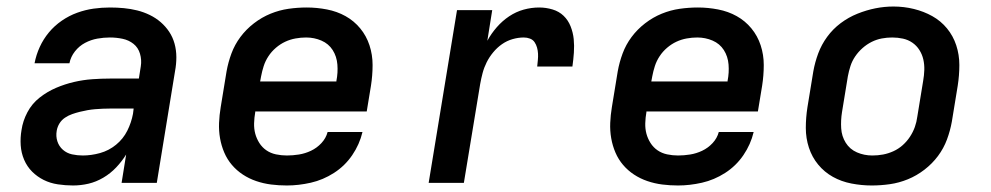

<svg xmlns="http://www.w3.org/2000/svg" viewBox="-20 -561 3040 589"><path d="M204 8Q181 8 157.5 4.5Q134 1 114 -9Q94 -19 78.5 -34.5Q63 -50 54 -71Q45 -92 43.5 -115.5Q42 -139 46 -162Q50 -190 64 -216.5Q78 -243 101.5 -261.5Q125 -280 152 -291.5Q179 -303 207 -309.5Q235 -316 263 -318Q291 -320 318 -320H406L412 -358Q415 -377 409.5 -396Q404 -415 389.5 -426.5Q375 -438 356 -442Q337 -446 317 -446Q298 -446 278.5 -442.5Q259 -439 241 -429.5Q223 -420 210 -403.5Q197 -387 193 -367H86Q91 -393 102 -417Q113 -441 130 -461.5Q147 -482 169.5 -497.5Q192 -513 217 -522Q242 -531 267 -534.5Q292 -538 317 -538Q339 -538 360 -536Q381 -534 401 -529Q421 -524 439.5 -515Q458 -506 473 -493Q488 -480 499 -463.5Q510 -447 515.5 -427Q521 -407 521 -385.5Q521 -364 517 -343L461 0H353L367 -87Q354 -66 336.5 -47.5Q319 -29 297 -16Q275 -3 251.5 2.5Q228 8 204 8Q204 8 204 8Q204 8 204 8ZM234 -84Q260 -84 287 -91.5Q314 -99 336 -117Q358 -135 370.5 -160Q383 -185 388 -212L390 -228H318Q307 -228 295 -227.5Q283 -227 271.5 -226Q260 -225 248.5 -223Q237 -221 225 -218Q213 -215 201.5 -211Q190 -207 179.5 -200Q169 -193 162.5 -182.5Q156 -172 154 -160Q151 -143 156 -127.5Q161 -112 173 -101.5Q185 -91 201 -87.5Q217 -84 234 -84Z M860 8Q835 8 811.5 5Q788 2 766 -5.5Q744 -13 725 -25.5Q706 -38 691.5 -55Q677 -72 668 -93Q659 -114 655 -137Q651 -160 652 -184Q653 -208 657 -232L675 -342Q680 -370 690 -397Q700 -424 717.5 -447.5Q735 -471 759 -489.5Q783 -508 810 -519Q837 -530 865 -534Q893 -538 921 -538Q952 -538 983 -532Q1014 -526 1040 -511.5Q1066 -497 1085 -474Q1104 -451 1113.5 -422Q1123 -393 1123 -361.5Q1123 -330 1118 -298L1105 -219H763V-217Q760 -200 759.5 -183Q759 -166 763 -151Q767 -136 775.5 -122.5Q784 -109 797 -100Q810 -91 826.5 -87.5Q843 -84 860 -84Q878 -84 897 -87Q916 -90 934 -98.5Q952 -107 966 -122Q980 -137 985 -156H1092Q1083 -118 1060.5 -85Q1038 -52 1004.5 -30.5Q971 -9 933.5 -0.5Q896 8 860 8ZM778 -311H1012V-313Q1017 -338 1015 -363Q1013 -388 1000.5 -407.5Q988 -427 966 -436.5Q944 -446 919 -446Q903 -446 886.5 -443Q870 -440 855 -433Q840 -426 826.5 -414.5Q813 -403 803.5 -388.5Q794 -374 789 -358.5Q784 -343 781 -327Z M1295 0 1382 -530H1490L1475 -436Q1487 -458 1504 -477.5Q1521 -497 1542 -511Q1563 -525 1586.5 -531.5Q1610 -538 1634 -538Q1655 -538 1675 -532Q1695 -526 1709 -512.5Q1723 -499 1730.5 -480Q1738 -461 1740 -441Q1742 -421 1740.5 -399.5Q1739 -378 1736 -357H1628Q1629 -367 1630 -377Q1631 -387 1630.5 -396.5Q1630 -406 1627.5 -415Q1625 -424 1620 -431.5Q1615 -439 1606 -442.5Q1597 -446 1587 -446Q1570 -446 1552.5 -441Q1535 -436 1520 -425.5Q1505 -415 1493 -400.5Q1481 -386 1473 -370Q1465 -354 1460.5 -337Q1456 -320 1453 -303L1403 0Z M2060 8Q2035 8 2011.5 5Q1988 2 1966 -5.5Q1944 -13 1925 -25.5Q1906 -38 1891.5 -55Q1877 -72 1868 -93Q1859 -114 1855 -137Q1851 -160 1852 -184Q1853 -208 1857 -232L1875 -342Q1880 -370 1890 -397Q1900 -424 1917.5 -447.5Q1935 -471 1959 -489.5Q1983 -508 2010 -519Q2037 -530 2065 -534Q2093 -538 2121 -538Q2152 -538 2183 -532Q2214 -526 2240 -511.5Q2266 -497 2285 -474Q2304 -451 2313.5 -422Q2323 -393 2323 -361.5Q2323 -330 2318 -298L2305 -219H1963V-217Q1960 -200 1959.5 -183Q1959 -166 1963 -151Q1967 -136 1975.5 -122.5Q1984 -109 1997 -100Q2010 -91 2026.5 -87.5Q2043 -84 2060 -84Q2078 -84 2097 -87Q2116 -90 2134 -98.5Q2152 -107 2166 -122Q2180 -137 2185 -156H2292Q2283 -118 2260.5 -85Q2238 -52 2204.5 -30.5Q2171 -9 2133.5 -0.5Q2096 8 2060 8ZM1978 -311H2212V-313Q2217 -338 2215 -363Q2213 -388 2200.5 -407.5Q2188 -427 2166 -436.5Q2144 -446 2119 -446Q2103 -446 2086.5 -443Q2070 -440 2055 -433Q2040 -426 2026.5 -414.5Q2013 -403 2003.5 -388.5Q1994 -374 1989 -358.5Q1984 -343 1981 -327Z M2654 8Q2623 8 2592 2Q2561 -4 2535 -18.5Q2509 -33 2490 -56Q2471 -79 2461.5 -108Q2452 -137 2452 -168.5Q2452 -200 2457 -232L2475 -342Q2480 -370 2490 -397Q2500 -424 2517.5 -448Q2535 -472 2559 -490Q2583 -508 2610.5 -519Q2638 -530 2665.5 -535.5Q2693 -541 2721 -541Q2753 -541 2783.5 -533.5Q2814 -526 2840 -511.5Q2866 -497 2885 -474Q2904 -451 2913.5 -422Q2923 -393 2923 -361.5Q2923 -330 2918 -298L2900 -188Q2895 -160 2885 -133Q2875 -106 2857.5 -82.5Q2840 -59 2816 -40.5Q2792 -22 2765 -11Q2738 0 2710 4Q2682 8 2654 8ZM2656 -84Q2673 -84 2689 -87Q2705 -90 2720.5 -97Q2736 -104 2749 -115.5Q2762 -127 2771.5 -141.5Q2781 -156 2786.5 -171.5Q2792 -187 2794 -203L2812 -313Q2815 -330 2815.5 -346.5Q2816 -363 2812.5 -378.5Q2809 -394 2800.5 -407.5Q2792 -421 2779 -430Q2766 -439 2750 -442.5Q2734 -446 2717 -446Q2701 -446 2685 -443Q2669 -440 2654 -432.5Q2639 -425 2626 -413.5Q2613 -402 2603.5 -388Q2594 -374 2589 -358.5Q2584 -343 2581 -327L2563 -217Q2559 -192 2560.5 -167.5Q2562 -143 2574.5 -123Q2587 -103 2609 -93.5Q2631 -84 2656 -84Z"/></svg>

Font: Iosevka Curly SmBdExObl
Style: Regular
Weight: 600
Width: 7
Italic angle: -9°
Monospace: yes
Designer: Belleve Invis
Foundry: Belleve Invis
Version: Version 11.1.0; ttfautohint (v1.8.3)